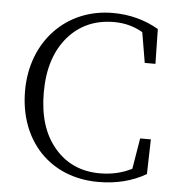

<svg xmlns="http://www.w3.org/2000/svg" viewBox="-53 -793 796 858"><g transform="rotate(5 344.5 -364.0)"><path d="M419 15C500 15 571 -3 633 -39L637 -195H589L566 -57C523 -35 475 -24 423 -24C339 -24 272 -54 221 -113C168 -174 142 -257 142 -363C142 -468 169 -552 223 -614C275 -673 343 -703 428 -703C475 -703 518 -692 557 -669L580 -533H628L625 -689C563 -725 494 -743 419 -743C210 -743 58 -584 58 -363C58 -139 203 15 419 15Z"/></g></svg>

Font: AllPunType Light
Style: Regular
Weight: 300
Version: 1.0